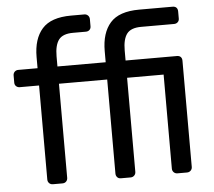

<svg xmlns="http://www.w3.org/2000/svg" viewBox="-52 -797 952 854"><g transform="rotate(-5 423.5 -370.0)"><path d="M18.1 -464.8V-497.1Q18.1 -506.8 24.4 -513.4Q30.8 -520 41 -520H127V-569.8Q127 -650.9 166.5 -695.6Q206.1 -740.2 295.9 -740.2H355Q364.7 -740.2 371.3 -733.6Q377.9 -727.1 377.9 -716.8V-685.1Q377.9 -675.3 371.6 -669.2Q365.2 -663.1 355 -663.1H297.9Q252 -663.1 233.9 -639.2Q215.8 -615.2 215.8 -564.9V-520H431.2V-569.8Q431.2 -650.9 470.5 -695.6Q509.8 -740.2 600.1 -740.2H749Q760.3 -740.2 766.1 -734.1Q772 -728 772 -716.8V-685.1Q772 -675.3 765.4 -669.2Q758.8 -663.1 749 -663.1H602.1Q556.2 -663.1 538.1 -639.2Q520 -615.2 520 -564.9V-520H749Q760.3 -520 766.1 -513.9Q772 -507.8 772 -497.1V-22.9Q772 -13.2 765.4 -6.6Q758.8 0 749 0H706.1Q696.3 0 689.7 -6.6Q683.1 -13.2 683.1 -22.9V-442.9H520V-22.9Q520 -13.2 513.4 -6.6Q506.8 0 497.1 0H453.1Q443.4 0 437.3 -6.6Q431.2 -13.2 431.2 -22.9V-442.9H215.8V-22.9Q215.8 -13.2 209.5 -6.6Q203.1 0 192.9 0H149.9Q140.1 0 133.5 -6.6Q127 -13.2 127 -22.9V-442.9H41Q31.2 -442.9 24.7 -449Q18.1 -455.1 18.1 -464.8Z"/></g></svg>

Font: Rubik AZ
Style: Regular
Weight: 400
Designer: Hubert and Fischer
Foundry: Hubert & Fischer
Version: Version 2.000